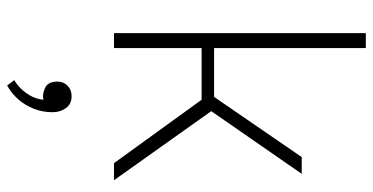

<svg xmlns="http://www.w3.org/2000/svg" viewBox="-274 -473 1047 539"><g transform="rotate(90 249.5 -203.5)"><path d="M73 0V-707H115V-281H252L421 -527H468L292 -273L486 0H438L260 -246H115V0ZM220 300 205 280Q217 273 228.5 261.5Q240 250 249 234Q258 218 260 198Q247 202 228 194Q209 186 209 159Q209 142 220.5 130.5Q232 119 250 119Q272 119 283.5 135Q295 151 295 172Q295 200 285.5 224.5Q276 249 259.5 268Q243 287 220 300Z"/></g></svg>

Font: Onest Thin
Style: Regular
Weight: 250
Designer: Dmitri Voloshin, Andrey Kudryavtsev
Foundry: Dmitri Voloshin, Andrey Kudryavtsev
Version: Version 1.000;gftools[0.9.33]